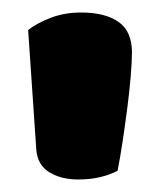

<svg xmlns="http://www.w3.org/2000/svg" viewBox="-20 -655 259 307"><path d="M168 -382Q157 -376 141 -372Q125 -368 105 -368Q78 -368 59 -379.5Q40 -391 38 -416L25 -607Q39 -618 61 -626.5Q83 -635 110 -635Q148 -635 169.5 -620Q191 -605 191 -571Q191 -557 189 -533Q187 -509 183.5 -482Q180 -455 176 -428.5Q172 -402 168 -382Z"/></svg>

Font: Baloo Bhai 2 ExtraBold
Style: Regular
Weight: 800
Designer: Supriya Tembe, Noopur Datye and Ek Type
Foundry: Ek Type
Version: Version 1.640;PS 1.000;hotconv 16.6.51;makeotf.lib2.5.65220;